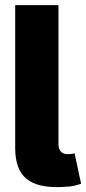

<svg xmlns="http://www.w3.org/2000/svg" viewBox="-20 -748 346 771"><path d="M41 -727.5H214.8V-170.4Q214.8 -128.9 252.9 -128.9Q271.5 -129.4 279.3 -132.8L305.7 -10.3Q293.9 -5.9 276.9 -2Q259.8 2 228.5 2.9Q132.3 7.3 86.9 -29.5Q41.5 -66.4 41 -151.4Z"/></svg>

Font: Inter Tight ExtraBold
Style: Regular
Weight: 800
Designer: Rasmus Andersson
Foundry: rsms
Version: Version 3.004; ttfautohint (v1.8.4.7-5d5b)